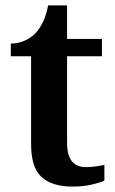

<svg xmlns="http://www.w3.org/2000/svg" viewBox="-20 -680 427 710"><path d="M249 10Q173 10 134 -25Q95 -60 95 -147V-472H20V-519Q48 -519 72 -530Q96 -541 112 -558Q127 -574 139 -599Q151 -624 158 -660H228V-536H357V-472H228V-153Q228 -106 245.5 -84Q263 -62 298 -62Q316 -62 333 -64.5Q350 -67 366 -70V-12Q351 -5 319.5 2.5Q288 10 249 10Z"/></svg>

Font: Noto Rashi Hebrew SemiBold
Style: Regular
Weight: 600
Version: Version 1.006